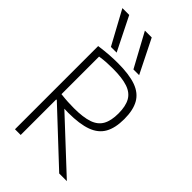

<svg xmlns="http://www.w3.org/2000/svg" viewBox="-294 -1094 1188 1188"><g transform="rotate(45 300.0 -500.0)"><path d="M91 -728Q142 -735 180 -737.5Q218 -740 252 -740Q351 -740 411 -718.5Q471 -697 498 -649Q525 -601 525 -523Q525 -445 498 -397Q471 -349 411 -327Q351 -305 252 -305Q235 -305 217 -306L545 0H478L146 -311Q144 -311 141 -311V0H91ZM141 -357Q175 -353 202.5 -351.5Q230 -350 256 -350Q337 -350 385 -366.5Q433 -383 454 -421Q475 -459 475 -522Q475 -585 454 -623Q433 -661 384.5 -677.5Q336 -694 255 -694Q228 -694 200.5 -692.5Q173 -691 141 -686ZM150.5 -780 30.9 -1000H90.7L200.5 -780ZM347.5 -780 227.9 -1000H287.7L397.5 -780Z"/></g></svg>

Font: M PLUS Code Latin 60 Light
Style: Regular
Weight: 300
Width: 7
Monospace: yes
Designer: Coji Morishita
Foundry: UNDERFOREST DESIGN
Version: Version 1.005; ttfautohint (v1.8.3)